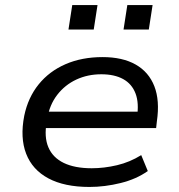

<svg xmlns="http://www.w3.org/2000/svg" viewBox="-20 -731 710 760"><path d="M334 9Q235 9 171.5 -25Q108 -59 83.5 -122.5Q59 -186 76 -273Q91 -345 133 -397Q175 -449 239.5 -477Q304 -505 386 -505Q465 -505 517 -475.5Q569 -446 591 -389.5Q613 -333 601 -251L598 -224H139L149 -289H548L522 -266Q531 -323 516.5 -361Q502 -399 467.5 -418Q433 -437 381 -437Q327 -437 282 -416Q237 -395 206.5 -355.5Q176 -316 167 -261L165 -249Q154 -189 171.5 -148Q189 -107 232.5 -86Q276 -65 343 -65Q392 -65 443 -77Q494 -89 539 -117L565 -54Q520 -22 457.5 -6.5Q395 9 334 9ZM469 -614 484 -711H584L569 -614ZM251 -614 266 -711H366L351 -614Z"/></svg>

Font: Nunito Sans 7pt SemiExpanded
Style: Italic
Weight: 400
Width: 6
Italic angle: -9°
Designer: Vernon Adams
Foundry: Vernon Adams
Version: Version 3.101;gftools[0.9.27]